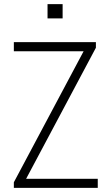

<svg xmlns="http://www.w3.org/2000/svg" viewBox="-20 -909 536 929"><path d="M47 0V-27L400 -690L409 -661H47V-705H444V-678L91 -15L82 -44H453V0ZM210 -820V-889H283V-820Z"/></svg>

Font: Nunito Sans 7pt Condensed ExtraLight
Style: Regular
Weight: 250
Width: 3
Designer: Vernon Adams
Foundry: Vernon Adams
Version: Version 3.101;gftools[0.9.27]